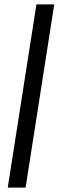

<svg xmlns="http://www.w3.org/2000/svg" viewBox="-20 -731 285 883"><path d="M229.5 -710.9 97.7 131.8H15.6L147.5 -710.9Z"/></svg>

Font: Roboto
Style: Bold Italic
Weight: 700
Italic angle: -12°
Designer: Christian Robertson
Foundry: Google
Version: Version 3.0